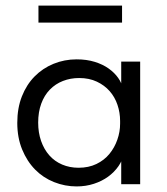

<svg xmlns="http://www.w3.org/2000/svg" viewBox="-20 -661 598 689"><path d="M415 0H483V-309V-316V-440H415V-316L411 -309V-126L415 -111ZM255 8Q288 8 317 -1.5Q346 -11 368 -27Q390 -43 405 -64.5Q420 -86 425 -111V-217H411Q411 -188 401 -159.5Q391 -131 372.5 -108.5Q354 -86 326 -72.5Q298 -59 262 -59Q230 -59 203 -70.5Q176 -82 157 -103.5Q138 -125 127.5 -155Q117 -185 117 -221Q117 -259 128 -289Q139 -319 159 -339.5Q179 -360 206 -370.5Q233 -381 264 -381Q300 -381 327.5 -368Q355 -355 373.5 -334Q392 -313 401.5 -285Q411 -257 411 -227H420V-345Q417 -363 404 -381.5Q391 -400 370 -415Q349 -430 320 -439Q291 -448 255 -448Q211 -448 172 -432Q133 -416 104 -386.5Q75 -357 58.5 -315Q42 -273 42 -220Q42 -167 59.5 -124.5Q77 -82 106 -52.5Q135 -23 174 -7.5Q213 8 255 8ZM418 -641H118V-580H418Z"/></svg>

Font: Tilda Sans VF
Style: Regular
Weight: 400
Designer: ParaType Ltd
Foundry: ParaType Ltd
Version: Version 1.010